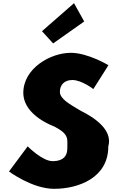

<svg xmlns="http://www.w3.org/2000/svg" viewBox="-20 -1172 742 1207"><path d="M244 -976 314 -899 509.3 -1037 445.3 -1152ZM425.6 -840C296.5 -840 126.5 -742 126.5 -588C126.5 -502 199 -425 322.7 -376C415.8 -327 403.2 -300 403.2 -240C403.2 -163 339.1 -159 310.2 -159C245.5 -159 154 -252 154 -252L36.5 -94C36.5 -94 182.7 15 320.1 15C473.2 15 660.8 -54 660.8 -251C691.7 -359 565.4 -437 486.8 -476C420.7 -516 356.5 -549 356.5 -595C356.5 -640 386.4 -669 434.7 -669C494.5 -669 566.7 -612 566.7 -612L661.7 -762C661.7 -762 532.3 -840 425.6 -840Z"/></svg>

Font: Blink
Style: Wide
Weight: 400
Designer: Mew Too
Foundry: Cannot Into Space Fonts
Version: Version 001.000